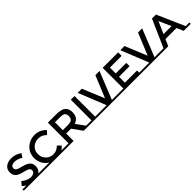

<svg xmlns="http://www.w3.org/2000/svg" viewBox="495 -2513 4310 4310"><g transform="rotate(-45 2649.5 -358.0)"><path d="M630 -43V0H0V-43H128Q80 -68 40 -105L114 -194Q220 -102 334 -102Q391 -102 424.5 -126.5Q458 -151 458 -191.5Q458 -232 426.5 -254.5Q395 -277 318 -295.5Q241 -314 201 -329.5Q161 -345 130 -370Q68 -417 68 -514Q68 -611 138.5 -663.5Q209 -716 313 -716Q380 -716 446 -694Q512 -672 560 -632L497 -543Q466 -571 413 -589Q360 -607 308.5 -607Q257 -607 224 -586Q191 -565 191 -522.5Q191 -480 224 -457.5Q257 -435 364.5 -409Q472 -383 526.5 -336Q581 -289 581 -204Q581 -101 505 -43Z M1366 -43V0H630V-43H852Q773 -90 727.5 -171Q682 -252 682 -354Q682 -508 788.5 -612Q895 -716 1057.5 -716Q1220 -716 1329 -596L1254 -514Q1204 -562 1159.5 -581Q1115 -600 1055 -600Q949 -600 877 -531.5Q805 -463 805 -356.5Q805 -250 876.5 -178.5Q948 -107 1046 -107Q1107 -107 1151 -127.5Q1195 -148 1243 -193L1319 -115Q1275 -67 1235 -43Z M2119 -43V0H1903L1736 -235H1581V0H1366V-43H1463V-699H1723Q1883 -699 1952 -645Q2021 -591 2021 -472Q2021 -299 1870 -254L2022 -43ZM1731 -592H1581V-342H1728Q1828 -342 1864 -373Q1900 -404 1900 -472.5Q1900 -541 1863 -566.5Q1826 -592 1731 -592Z M2191 -43V-699H2309V-43H2406V0H2094V-43Z M3106 -43V0H2406V-43H2672L2409 -699H2541L2756 -177L2971 -699H3103L2839 -43Z M3203 -43V-699H3694V-588H3321V-403H3656V-298H3321V-111H3706V-43H3803V0H3106V-43Z M4460 -43V0H3760V-43H4026L3763 -699H3895L4110 -177L4325 -699H4457L4193 -43Z M5299 -43V0H5076L5006 -159H4656L4586 0H4363V-43H4479L4768 -699H4894L5183 -43ZM4958 -268 4831 -556 4704 -268Z"/></g></svg>

Font: Montserrat Subrayada
Style: Regular
Weight: 400
Designer: Julieta Ulanovsky
Foundry: Julieta Ulanovsky
Version: Version 2.001